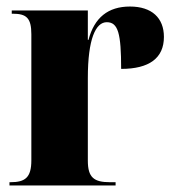

<svg xmlns="http://www.w3.org/2000/svg" viewBox="-20 -568 536 588"><path d="M9 0H334V-10H317C268 -10 249 -24 249 -76V-329C249 -449 273 -500 307 -500C342 -500 351 -465 351 -357C437 -357 482 -390 482 -455C482 -513 445 -548 378 -548C311 -548 269 -514 251 -446H249V-536H16V-526H19C61 -526 76 -513 76 -463V-77C76 -24 57 -10 12 -10H9Z"/></svg>

Font: Noto Serif Display Condensed Black
Style: Regular
Weight: 900
Width: 3
Designer: Monotype Design Team
Foundry: Monotype Imaging Inc.
Version: Version 2.009